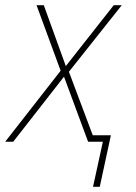

<svg xmlns="http://www.w3.org/2000/svg" viewBox="-57 -547 523 741"><path d="M302 174 340 0H283L190 -251L-6 0H-37L177 -274L84 -527H112L197 -292L382 -527H413L209 -270L301 -25H371L328 174Z"/></svg>

Font: Noto Sans SemiCondensed Thin
Style: Italic
Weight: 100
Width: 4
Italic angle: -12°
Designer: Monotype Design Team
Foundry: Monotype Imaging Inc.
Version: Version 2.013; ttfautohint (v1.8.4.7-5d5b)